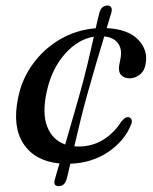

<svg xmlns="http://www.w3.org/2000/svg" viewBox="-20 -572 536 673"><path d="M286.5 -243Q273 -195 261.5 -147.5Q250 -100 240.5 -59Q247.5 -58.5 255 -58.5Q305 -58.5 343.5 -83.2Q382 -108 405.5 -146.5Q411.5 -152 416.2 -156.8Q421 -161.5 428.5 -161.5Q436 -161.5 440.2 -154.2Q444.5 -147 439.5 -135.5Q417 -78.5 360 -39.8Q303 -1 226.5 2Q222.5 20 219 34Q215.5 48 213 57.5Q206 80.5 185.5 80.5Q165 80.5 172.5 56Q175 47 179 33Q183 19 188.5 1Q102 -7.5 62.2 -68.2Q22.5 -129 43.5 -229Q56.5 -295 95.5 -348.2Q134.5 -401.5 191.2 -434.5Q248 -467.5 315.5 -473Q319.5 -491.5 323 -506Q326.5 -520.5 329 -529.5Q336 -552.5 357.5 -552.5Q365.5 -552.5 369.5 -546.5Q373.5 -540.5 370.5 -528Q367.5 -519.5 363.5 -505.5Q359.5 -491.5 354 -473.5Q429.5 -469.5 464.5 -432.8Q499.5 -396 490.5 -349Q487.5 -325 471 -311.2Q454.5 -297.5 434 -297.5Q415.5 -297.5 404.8 -308.8Q394 -320 398 -344L402 -365Q409 -398 394.5 -419.2Q380 -440.5 345.5 -444.5Q332.5 -402.5 317 -349.5Q301.5 -296.5 286.5 -243ZM144 -252Q127 -175 145.5 -128Q164 -81 208.5 -65.5Q220 -105.5 233.2 -151Q246.5 -196.5 259.5 -243Q274.5 -296 287 -348.5Q299.5 -401 309 -443.5Q253.5 -434.5 207.8 -383.2Q162 -332 144 -252Z"/></svg>

Font: Fraunces 9pt S000
Style: Italic
Weight: 400
Italic angle: -16°
Version: Version 1.000; ttfautohint (v1.8.3)